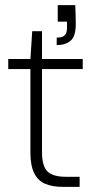

<svg xmlns="http://www.w3.org/2000/svg" viewBox="-20 -725 354 745"><path d="M222 0Q183 0 155 -12Q127 -24 112.5 -53.5Q98 -83 98 -133V-457H12V-496H98L105 -604H143V-496H301V-457H143V-134Q143 -81 164 -60Q185 -39 236 -39H289V0ZM200 -550V-579Q223 -579 231.5 -588.5Q240 -598 240 -617V-641H204V-705H272Q273 -682 273.5 -665Q274 -648 274 -632Q274 -584 254 -567Q234 -550 200 -550Z"/></svg>

Font: DM Sans 36pt ExtraLight
Style: Regular
Weight: 250
Designer: Colophon Foundry, Jonny Pinhorn
Foundry: Colophon Foundry
Version: Version 4.004;gftools[0.9.30]